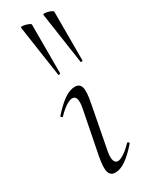

<svg xmlns="http://www.w3.org/2000/svg" viewBox="-196 -770 639 819"><g transform="rotate(-30 123.5 -361.0)"><path d="M110 9Q88 9 80.5 -11Q73 -31 84 -89L125 -297Q137 -358 108 -358Q96 -358 77 -346Q58 -334 36 -311Q33 -307 28.5 -311.5Q24 -316 28 -319Q62 -357 89.5 -376Q117 -395 142 -395Q166 -395 172 -373.5Q178 -352 167 -297L127 -89Q121 -58 126 -43Q131 -28 144 -28Q155 -28 174 -40Q193 -52 215 -75Q219 -79 223 -74.5Q227 -70 223 -67Q190 -29 162.5 -10Q135 9 110 9ZM107 -475 70 -727Q70 -731 77 -731Q84 -731 93.5 -728.5Q103 -726 110 -722.5Q117 -719 117 -716V-476Q117 -474 112 -473Q107 -472 107 -475ZM217 -475 180 -727Q180 -731 187 -731Q194 -731 203.5 -728.5Q213 -726 220 -722.5Q227 -719 227 -716V-476Q227 -474 222 -473Q217 -472 217 -475Z"/></g></svg>

Font: Cormorant Infant Light
Style: Italic
Weight: 300
Italic angle: -10°
Designer: Christian Thalmann (Catharsis Fonts)
Foundry: Catharsis Fonts
Version: Version 4.001